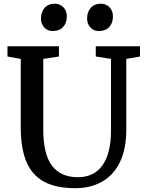

<svg xmlns="http://www.w3.org/2000/svg" viewBox="-20 -988 776 1016"><path d="M268.6 -968.3H269Q288.6 -968.3 303.5 -959Q318.4 -949.7 326.2 -934.1Q333.5 -918.9 333.5 -901.4Q333.5 -866.2 313.7 -845Q293.9 -823.7 258.3 -823.7H257.8Q231.4 -823.7 214.1 -842.8Q196.8 -861.8 196.8 -890.1Q196.8 -924.3 216.1 -946.3Q235.4 -968.3 268.6 -968.3ZM512.2 -968.3H512.7Q532.7 -968.3 547.6 -959Q562.5 -949.7 570.3 -934.1Q577.6 -918.9 577.6 -901.4Q577.6 -866.2 558.1 -845Q538.6 -823.7 502.9 -823.7H502.4Q475.6 -823.7 458.3 -842.8Q440.9 -861.8 440.9 -890.1Q440.9 -924.3 460.2 -946.3Q479.5 -968.3 512.2 -968.3ZM89.8 -676.3 19.5 -689V-743.2H292V-689L209 -676.3V-302.7Q209 -171.4 255.4 -110.8Q301.8 -50.3 392.1 -50.3Q478 -50.3 522.7 -114Q567.4 -177.7 567.4 -297.4V-676.3L486.8 -689V-743.2H720.7V-689L648.4 -676.3V-302.2Q648.4 -200.2 614.5 -130.1Q580.6 -60.1 518.6 -25.9Q458 7.8 378.9 7.8Q277.3 7.8 213.9 -26.1Q150.4 -60.1 120.1 -130.9Q89.8 -202.6 89.8 -314Z"/></svg>

Font: Merriweather
Style: Regular
Weight: 400
Designer: Eben Sorkin
Foundry: Eben Sorkin
Version: Version 1.584; ttfautohint (v1.8.1)